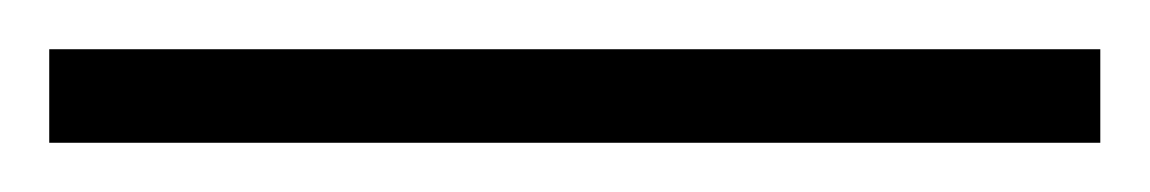

<svg xmlns="http://www.w3.org/2000/svg" viewBox="-24 -818 467 78"><path d="M-4 -760H423V-798H-4Z"/></svg>

Font: Noto Serif SemiCondensed Thin
Style: Regular
Weight: 100
Width: 4
Designer: Monotype Design Team
Foundry: Monotype Imaging Inc.
Version: Version 2.015